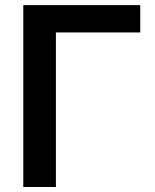

<svg xmlns="http://www.w3.org/2000/svg" viewBox="-20 -748 621 768"><path d="M541 -727.5V-618.2H203.6V0H73.2V-727.5Z"/></svg>

Font: Inter-SemiBold
Style: Regular
Weight: 600
Designer: Rasmus Andersson
Foundry: rsms
Version: Version 4.000;git-a52131595